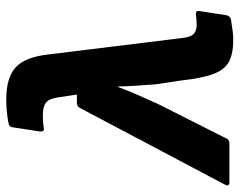

<svg xmlns="http://www.w3.org/2000/svg" viewBox="-124 -640 747 598"><g transform="rotate(-90 249.0 -341.5)"><path d="M424 12Q381 12 356 -1Q331 -14 317.5 -49Q304 -84 297 -149L285 -229Q283 -253 281 -284Q279 -315 278 -348H277Q265 -315 251 -283.5Q237 -252 223 -221L117 -11Q113 0 101 0H-20Q-35 0 -27 -15L211 -465Q216 -475 226 -475H253L244 -535Q240 -562 227.5 -571.5Q215 -581 190 -581Q180 -581 169.5 -580.5Q159 -580 149 -578Q136 -576 138 -590L151 -675Q152 -686 164 -688Q199 -695 238 -695Q306 -695 338 -665.5Q370 -636 378 -563L429 -148Q432 -120 442 -111Q452 -102 470 -102Q484 -102 500 -104Q515 -107 513 -93L500 -9Q498 2 486 5Q468 8 452 10Q436 12 424 12Z"/></g></svg>

Font: Sofia Sans ExtraBold
Style: Italic
Weight: 800
Italic angle: -9°
Designer: Botio Nikoltchev, Ani Petrova
Foundry: lettersoup
Version: Version 4.100; ttfautohint (v1.8.4.7-5d5b)